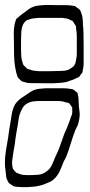

<svg xmlns="http://www.w3.org/2000/svg" viewBox="-25 -641 370 785"><path d="M317 -405Q317 -393 317 -380.5Q317 -368 314 -357Q313 -354 313 -350Q313 -346 311 -344Q310 -341 304 -335Q303 -333 301.5 -330.5Q300 -328 298 -326Q296 -325 293 -324Q290 -323 287 -321Q281 -318 274.5 -315.5Q268 -313 261 -311Q246 -304 219.5 -302Q193 -300 167 -300.5Q141 -301 126 -301Q113 -301 100.5 -301Q88 -301 76 -305Q73 -306 69 -307Q65 -308 63 -309Q62 -310 60.5 -312Q59 -314 57 -315Q55 -317 52 -320Q49 -323 47 -326Q46 -328 45.5 -331Q45 -334 44 -336Q41 -344 40 -351.5Q39 -359 37 -366Q33 -389 32.5 -414.5Q32 -440 32 -462Q32 -476 31.5 -491Q31 -506 32 -521Q33 -529 34 -537Q35 -545 38 -553Q39 -555 39.5 -558Q40 -561 41 -563L48 -569Q53 -574 58.5 -578Q64 -582 69 -586Q80 -594 90.5 -602Q101 -610 113 -614Q121 -617 130.5 -618Q140 -619 150 -620Q166 -621 182 -620.5Q198 -620 214 -620Q228 -620 242 -620Q256 -620 270 -618Q273 -617 276.5 -617Q280 -617 283 -615L292 -608Q294 -607 297 -605Q300 -603 301 -601Q303 -600 304 -596.5Q305 -593 306 -591Q311 -580 312.5 -567.5Q314 -555 314 -541Q316 -526 316.5 -500Q317 -474 317 -447.5Q317 -421 317 -405ZM61 -436Q61 -423 62 -410.5Q63 -398 67 -386Q69 -378 71 -375L78 -368Q80 -367 82 -364.5Q84 -362 86 -360L96 -357Q105 -353 114 -352Q123 -351 133 -350Q156 -350 179 -350Q202 -350 224 -351Q231 -351 239.5 -352Q248 -353 255 -356Q257 -357 260 -359Q263 -361 265 -362Q267 -364 270 -365.5Q273 -367 274 -368Q281 -375 283.5 -384Q286 -393 287 -402Q289 -411 289 -420.5Q289 -430 289 -439V-492Q289 -509 286 -524Q286 -526 286 -529.5Q286 -533 285 -535Q284 -537 282 -539.5Q280 -542 279 -544L273 -554Q271 -556 268 -557Q265 -558 263 -559Q255 -564 246.5 -565.5Q238 -567 229 -568H133Q123 -567 113 -566Q103 -565 93 -561Q91 -560 88 -559.5Q85 -559 83 -557Q72 -549 67.5 -536.5Q63 -524 62 -511Q61 -493 61 -474.5Q61 -456 61 -436ZM292 -127Q283 -112 273.5 -83Q264 -54 255 -25.5Q246 3 236 18Q229 37 220 57Q211 77 196 91Q189 98 180.5 102Q172 106 164 109Q142 119 114.5 122Q87 125 64 124Q57 123 47.5 123Q38 123 30 120L21 114Q19 112 16.5 111Q14 110 12 108Q9 105 6.5 99Q4 93 2 89Q0 82 -0.5 74Q-1 66 -2 59Q-5 41 -5 24Q-5 1 -0.5 -27Q4 -55 8 -77Q10 -95 13 -112.5Q16 -130 19 -148Q21 -159 22.5 -171Q24 -183 28 -194Q31 -205 36.5 -214Q42 -223 50 -230Q57 -237 65 -242Q73 -247 80 -252Q91 -260 101.5 -266.5Q112 -273 124 -276Q132 -278 141.5 -278.5Q151 -279 159 -280H212Q224 -280 236 -280Q248 -280 260 -278Q263 -277 267 -277Q271 -277 274 -275Q276 -274 278.5 -272.5Q281 -271 282 -269Q288 -265 291 -262Q293 -260 293 -256.5Q293 -253 294 -251Q296 -243 296 -235Q296 -227 297 -219Q297 -208 298.5 -197.5Q300 -187 301 -176Q301 -153 292 -127ZM36 -55Q33 -38 30 -20Q27 -2 25 15Q24 22 24.5 28.5Q25 35 26 42Q27 43 27 45.5Q27 48 28 50Q29 51 30.5 52.5Q32 54 33 56Q35 58 37.5 61Q40 64 43 66Q45 67 49 68Q53 69 57 71Q65 74 74 74.5Q83 75 91 75Q110 75 130 73.5Q150 72 165 60Q181 49 189 29.5Q197 10 204 -6Q216 -29 227 -63Q238 -97 249 -119Q253 -130 257.5 -141Q262 -152 265 -163Q267 -167 268.5 -171Q270 -175 270 -179Q271 -184 270.5 -188Q270 -192 270 -196Q270 -198 270.5 -199.5Q271 -201 270 -202Q270 -203 267 -206Q265 -209 262.5 -213Q260 -217 257 -219Q255 -221 252 -221Q249 -221 246 -222Q230 -228 212 -228H138Q126 -228 112.5 -226.5Q99 -225 88 -219Q74 -212 67 -199Q60 -186 55 -172Q52 -161 50.5 -149.5Q49 -138 47 -126Q44 -110 41 -92.5Q38 -75 36 -55Z"/></svg>

Font: Rubik Vinyl
Style: Regular
Weight: 400
Designer: Hubert and Fischer, NaN
Foundry: Hubert and Fischer, NaN
Version: Version 2.200